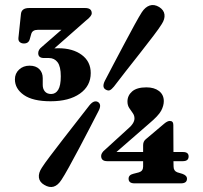

<svg xmlns="http://www.w3.org/2000/svg" viewBox="-20 -732 810 766"><path d="M551 -152.5Q551 -167.5 561 -176L635 -238.5Q648 -249.5 657.5 -249.5Q671.5 -249.5 671.5 -233.5L672 -125.5H710Q732.5 -125.5 732.5 -108Q732.5 -89 709.5 -89H672L672.5 -67.5Q672.5 -50 687.5 -44.5L707.5 -38.5Q726 -32 726 -19Q726 -0.5 701.5 -0.5H517Q493 -0.5 493 -19Q493 -34 511.5 -38.5L534.5 -44.5Q551 -49.5 551 -67.5V-89H407.5Q383.5 -89 383.5 -110Q383.5 -115 387 -121.5Q390.5 -128 400.5 -136L487 -215Q516.5 -239 516.5 -259.5Q516.5 -271.5 509.5 -281Q502.5 -290.5 495.5 -301.2Q488.5 -312 488.5 -327Q488.5 -351 507.2 -367.2Q526 -383.5 564 -383.5Q595.5 -383.5 614.5 -368.8Q633.5 -354 633.5 -328.5Q633.5 -310 622.8 -290Q612 -270 575 -239L444.5 -125.5H551ZM434.5 -386.5Q425 -375 418 -372Q411 -369 401 -375Q386 -384 398 -409Q411.5 -435 432.5 -475Q453.5 -515 476 -557.2Q498.5 -599.5 517.2 -633.8Q536 -668 546 -683.5Q559.5 -704 577.2 -710Q595 -716 615 -704Q634 -692 636.2 -674Q638.5 -656 625 -635.5Q616 -620.5 592.2 -589.2Q568.5 -558 538.8 -520.2Q509 -482.5 480.8 -446.5Q452.5 -410.5 434.5 -386.5ZM337 -312Q355 -334 371 -325Q386.5 -315 373.5 -290Q360 -263.5 339.2 -223.5Q318.5 -183.5 296 -141Q273.5 -98.5 254.5 -64.2Q235.5 -30 225.5 -15Q197 30 156.5 5.5Q137.5 -5.5 135.2 -23.8Q133 -42 147 -63Q156 -77.5 179.8 -109Q203.5 -140.5 233.2 -178.8Q263 -217 291 -253Q319 -289 337 -312ZM342 -440.5Q342 -389 298.8 -358.5Q255.5 -328 182 -328Q111 -328 75.2 -353Q39.5 -378 39.5 -415.5Q39.5 -439 56.2 -454.5Q73 -470 98 -470Q123 -470 136.8 -456.2Q150.5 -442.5 150.5 -420.5V-393Q150.5 -377.5 159 -367.2Q167.5 -357 184 -357Q202 -357 212.2 -373.8Q222.5 -390.5 222.5 -427.5Q222.5 -466.5 209.8 -483.5Q197 -500.5 175.5 -500.5H155.5Q132.5 -500.5 132.5 -520Q132.5 -534 147 -545L225 -613H130.5Q109 -613 104.5 -596L99 -576.5Q94.5 -558.5 75.5 -558.5Q65.5 -558.5 59 -564Q52.5 -569.5 53.5 -580.5L63.5 -675.5Q65.5 -700 96 -700H320Q346 -700 346 -679Q346 -667.5 322.5 -649.5L197 -539Q204.5 -539.5 213 -539.5Q270.5 -539.5 306.2 -513Q342 -486.5 342 -440.5Z"/></svg>

Font: Fraunces 72pt Soft
Style: Bold
Weight: 700
Version: Version 1.000;[b76b70a41]